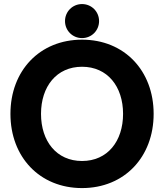

<svg xmlns="http://www.w3.org/2000/svg" viewBox="-20 -936 828 969"><path d="M308.1 -829.6C308.1 -781.7 346.2 -743.7 394 -743.7C441.9 -743.7 480 -781.7 480 -829.6C480 -877.4 441.9 -915.5 394 -915.5C346.2 -915.5 308.1 -877.4 308.1 -829.6ZM32.7 -361.3C32.7 -143.6 180.2 13.2 394 13.2C607.9 13.2 755.4 -143.6 755.4 -361.3C755.4 -579.1 607.9 -735.8 394 -735.8C180.2 -735.8 32.7 -579.1 32.7 -361.3ZM187 -361.3C187 -499.5 265.6 -599.1 394 -599.1C522.5 -599.1 601.1 -499.5 601.1 -361.3C601.1 -223.1 522.5 -123.5 394 -123.5C265.6 -123.5 187 -223.1 187 -361.3Z"/></svg>

Font: Giphurs ExtraBold
Style: Regular
Weight: 800
Version: Version 1.000